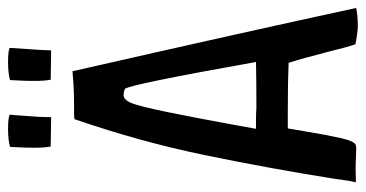

<svg xmlns="http://www.w3.org/2000/svg" viewBox="-236 -669 909 477"><g transform="rotate(-90 218.5 -430.5)"><path d="M166 -758V-765Q166 -783 169 -820.5Q172 -858 172 -861Q164 -865 137 -865Q109 -865 92 -860Q92 -853 91 -837.5Q90 -822 90 -799Q90 -774 93 -759H96L164 -758ZM332 -759V-760Q332 -773 335 -815Q338 -857 338 -861Q330 -865 303 -865Q275 -865 258 -860Q258 -853 257 -837.5Q256 -822 256 -799Q256 -774 259 -759H262L330 -758ZM199 -701H177Q167 -701 161 -700Q105 -538 71.5 -375.5Q38 -213 13 -55Q7 -8 4 -2V-1H15Q40 -2 59.5 -1Q79 0 86 0Q94 0 96 -1Q106 -3 114 -38.5Q122 -74 131 -129Q138 -169 138 -170H180Q255 -170 301 -168Q313 -130 328 -71Q340 -22 347 -2H348Q355 0 371 2Q383 4 394 4Q416 4 437 0V-1Q379 -270 280 -705Q238 -701 199 -701ZM157 -249H137L146 -299Q165 -403 179 -471Q193 -539 201 -558.5Q209 -578 221 -578Q227 -578 236 -575Q247 -564 303 -249Q253 -248 189 -248Q177 -249 157 -249Z"/></g></svg>

Font: Londrina Solid Light
Style: Regular
Weight: 300
Designer: Marcelo Magalhaes
Foundry: Marcelo Magalhães
Version: Version 1.002